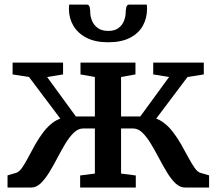

<svg xmlns="http://www.w3.org/2000/svg" viewBox="-20 -834 964 854"><path d="M13.5 0V-54L51 -65Q64.5 -68.5 77.8 -87.2Q91 -106 105.2 -133.2Q119.5 -160.5 136.2 -190.5Q153 -220.5 173.8 -247.5Q194.5 -274.5 220 -292.2Q245.5 -310 277.5 -312.5L282 -261.5L109 -491.5L36 -503V-555.5H260.5V-503L189.5 -491.5L317.5 -316H402V-491.5L338 -503V-555.5H582.5V-503L518.5 -491.5V-316H604L732 -491.5L661.5 -503V-555.5H886.5V-503L814 -491.5L641 -261.5L645.5 -312.5Q677 -310 702.5 -292.2Q728 -274.5 748.8 -247.5Q769.5 -220.5 786.5 -190.5Q803.5 -160.5 818 -133.2Q832.5 -106 845.8 -87.2Q859 -68.5 872 -65L910 -54V0H802.5Q780 0 760.2 -19Q740.5 -38 722.5 -67.8Q704.5 -97.5 686.8 -131.2Q669 -165 651 -194.8Q633 -224.5 613.8 -243.5Q594.5 -262.5 572.5 -262.5H518.5V-62L584 -53.5V0H336.5V-53.5L402 -62V-262.5H349.5Q327.5 -262.5 308 -243.5Q288.5 -224.5 270.5 -194.8Q252.5 -165 235 -131.2Q217.5 -97.5 199.2 -67.8Q181 -38 161.5 -19Q142 0 119.5 0ZM366 -813.5Q376.5 -813.5 379 -801.5Q381.5 -789.5 381.5 -777.5Q381.5 -761.5 389 -742.5Q396.5 -723.5 414 -710Q431.5 -696.5 462 -696.5Q491 -696.5 508 -710Q525 -723.5 532 -742.5Q539 -761.5 539 -777.5Q539 -789.5 541.8 -801.5Q544.5 -813.5 554.5 -813.5H633Q633.5 -809.5 633.8 -804Q634 -798.5 634 -794.5Q634 -753.5 615.5 -719.8Q597 -686 558.5 -666Q520 -646 461 -646Q403.5 -646 364.8 -666Q326 -686 306.2 -719.8Q286.5 -753.5 286.5 -794.5Q286.5 -799.5 287 -804.2Q287.5 -809 287.5 -813.5Z"/></svg>

Font: Merriweather SemiBold
Style: Regular
Weight: 600
Version: Version 2.100